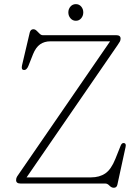

<svg xmlns="http://www.w3.org/2000/svg" viewBox="-20 -866 662 906"><path d="M535.5 -654 105.5 -29H409.5Q449.5 -29 477 -47.8Q504.5 -66.5 524.5 -116.5L549.5 -179Q555 -192.5 565 -191Q576.5 -189.5 572.5 -172L534 5Q531 20 517 20Q506 20 496.5 10Q487 0 477 0H77Q56 0 56 -16Q56 -26 60.5 -32.8Q65 -39.5 69.5 -46L499.5 -671H217.5Q189.5 -671 169.2 -656.8Q149 -642.5 136 -610.5L114 -555Q105.5 -533.5 91 -536Q79.5 -537.5 84 -558L120.5 -713Q124.5 -728 137.5 -728Q145.5 -728 152.8 -721Q160 -714 167 -707Q174 -700 181.5 -700H528Q549 -700 549 -684Q549 -676 545.8 -670.2Q542.5 -664.5 535.5 -654ZM338 -768Q322.5 -768 312.5 -779.8Q302.5 -791.5 302.5 -807.5Q302.5 -823.5 312.5 -835Q322.5 -846.5 338 -846.5Q353.5 -846.5 363.2 -835Q373 -823.5 373 -807.5Q373 -791.5 363.2 -779.8Q353.5 -768 338 -768Z"/></svg>

Font: Fraunces 9pt S100 Thin
Style: Regular
Weight: 100
Version: Version 1.000; ttfautohint (v1.8.3)